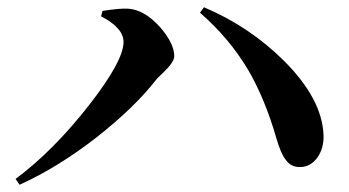

<svg xmlns="http://www.w3.org/2000/svg" viewBox="-20 -606 964 530"><path d="M34 -96C105 -128 176 -172 248 -228C315 -281 370 -333 411 -386C415 -391 422 -397 431 -406C451 -425 461 -440 461 -451C461 -474 448 -501 422 -531C393 -563 364 -580 334 -582C319 -583 296 -581 264 -576H263L259 -561C300 -540 321 -516 321 -490C321 -455 289 -397 226 -316C161 -233 94 -165 23 -112ZM810 -145C847 -145 876 -186 873 -235C870 -300 834 -368 765 -437C702 -500 628 -550 543 -586L532 -571C585 -525 630 -472 665 -413C696 -360 722 -297 743 -224C751 -197 759 -177 768 -166C778 -151 792 -144 810 -145Z"/></svg>

Font: AllPunType Bold
Style: Regular
Weight: 700
Version: 1.0